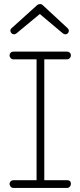

<svg xmlns="http://www.w3.org/2000/svg" viewBox="-20 -924 396 945"><path d="M49 -755Q42 -755 36.5 -760.5Q31 -766 31 -773Q31 -781 38 -786L163 -899Q170 -904 177 -904Q185 -904 191 -898L313 -785Q319 -779 319 -773Q319 -766 314 -760.5Q309 -755 302 -755Q296 -755 289 -760L176 -855L60 -759Q54 -755 49 -755ZM46 1Q38 1 32.5 -5Q27 -11 27 -19Q27 -26 32.5 -31.5Q38 -37 46 -37H160V-632H46Q38 -632 32.5 -638Q27 -644 27 -651Q27 -659 32.5 -664.5Q38 -670 46 -670H310Q318 -670 323.5 -664.5Q329 -659 329 -651Q329 -644 323.5 -638Q318 -632 310 -632H198V-37H310Q329 -37 329 -19Q329 -11 323.5 -5Q318 1 310 1Z"/></svg>

Font: Comic Neue Light
Style: Regular
Weight: 300
Designer: Craig Rozynski
Foundry: Craig Rozynski
Version: Version 2.003